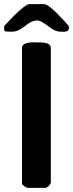

<svg xmlns="http://www.w3.org/2000/svg" viewBox="-34 -913 355 933"><path d="M146 -707C131 -707 73 -712 73 -680V-20C73 -15 94 0 100 0H187C196 0 213 -17 213 -27V-680C213 -710 162 -707 146 -707ZM-14 -777C-14 -771 -15 -762 -7 -760C-2 -760 19 -759 23 -759C76 -759 93 -807 140 -813C179 -819 212 -759 260 -759C275 -759 301 -755 301 -777C301 -778 300 -785 300 -787C283 -805 209 -893 180 -893H107C106 -893 96 -889 93 -887C53 -860 20 -822 -13 -787C-14 -785 -14 -778 -14 -777Z"/></svg>

Font: Asimov Print
Style: C
Weight: 500
Designer: Google
Version: Version 2.000980: 2014